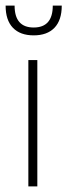

<svg xmlns="http://www.w3.org/2000/svg" viewBox="-24 -664 240 684"><path d="M77 -450H109V0H77ZM-4 -644H28Q28 -566 96 -566Q164 -566 164 -644H196Q196 -592 170 -565Q144 -538 96 -538Q48 -538 22 -565Q-4 -592 -4 -644Z"/></svg>

Font: Poiret One
Style: Regular
Weight: 400
Designer: Denis Masharov (denis.masharov@gmail.com), Cyreal (Charset Expansion)
Foundry: Denis Masharov
Version: Version 1.101